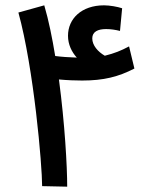

<svg xmlns="http://www.w3.org/2000/svg" viewBox="-20 -700 552 720"><path d="M232 0C232 -76 223 -237 201 -402C233 -399 265 -398 288 -398C369 -398 424 -412 484 -443L464 -526C434 -510 409 -500 373 -491C347 -506 326 -530 326 -556C326 -581 347 -591 378 -591C396 -591 414 -588 430 -584L438 -669C420 -675 391 -680 370 -680C286 -680 235 -630 235 -566C235 -533 249 -505 268 -484C237 -485 209 -487 187 -490C176 -557 163 -622 146 -680L49 -653C107 -442 138 -80 138 -2Z"/></svg>

Font: Noto Sans Arabic UI Md
Style: Regular
Weight: 500
Designer: Monotype Design Team, Nadine Chahine and Nizar Qandah
Foundry: Monotype Imaging Inc.
Version: Version 2.010